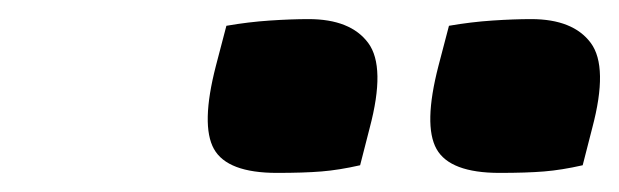

<svg xmlns="http://www.w3.org/2000/svg" viewBox="-20 -790 648 201"><path d="M217 -763Q240 -767 262.5 -768.5Q285 -770 303 -770Q347 -770 365.5 -745Q384 -720 367 -656L357 -617Q335 -612 316.5 -610.5Q298 -609 270 -609Q218 -609 204 -634Q190 -659 206 -721ZM450 -763Q473 -767 495.5 -768.5Q518 -770 536 -770Q580 -770 598.5 -745Q617 -720 600 -656L590 -617Q568 -612 549.5 -610.5Q531 -609 503 -609Q451 -609 437 -634Q423 -659 439 -721Z"/></svg>

Font: Recursive Sn Csl St XBk
Style: Italic
Weight: 1000
Italic angle: -15°
Version: Version 1.085;hotconv 1.1.0;makeotfexe 2.6.0; ttfautohint (v